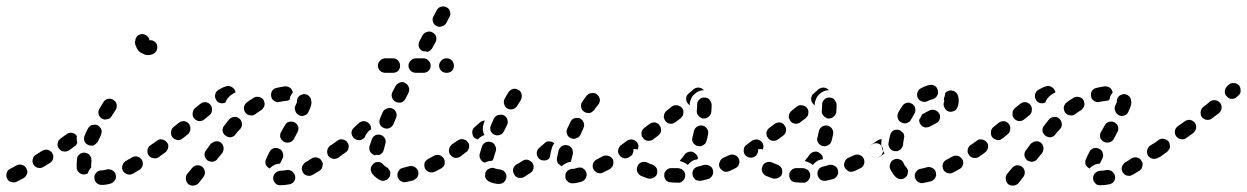

<svg xmlns="http://www.w3.org/2000/svg" viewBox="-42 -544 3871 596"><path d="M315 15Q320 7 317 -2Q315 -11 307 -15Q299 -20 290 -18Q280 -15 273 -15Q263 -15 257 -8Q250 -1 251 8Q251 18 258 24Q264 30 274 30Q287 30 301 26Q310 23 315 15ZM37 4Q40 0 42 -4Q43 -8 43 -13Q42 -17 40 -21Q36 -29 27 -32Q18 -35 10 -31L-10 -20Q-19 -16 -21 -7Q-24 2 -20 10Q-16 19 -7 21Q2 24 10 20L31 9Q35 7 37 4ZM397 -23Q400 -26 401 -31Q402 -35 401 -40Q401 -44 398 -48Q393 -56 384 -58Q375 -60 367 -55Q357 -49 348 -44Q340 -39 338 -30Q335 -21 340 -13Q342 -9 346 -7Q349 -4 354 -3Q358 -2 362 -2Q367 -3 371 -5Q380 -10 391 -17Q395 -19 397 -23ZM213 -3Q209 -4 205 -7Q202 -10 199 -13Q197 -17 196 -22Q196 -27 196 -33Q196 -41 197 -51Q198 -60 206 -66Q213 -71 222 -70Q227 -69 231 -67Q235 -65 237 -61Q240 -58 241 -53Q242 -49 242 -44Q241 -38 241 -33Q241 -30 241 -28Q241 -27 241 -26Q241 -25 241 -24Q241 -24 240 -23Q234 -16 231 -8Q230 -7 230 -5Q228 -4 226 -4Q224 -3 222 -3Q218 -2 213 -3ZM123 -52Q125 -61 120 -69Q118 -73 114 -75Q110 -78 106 -79Q102 -80 97 -79Q93 -78 89 -76Q80 -70 70 -64Q66 -62 63 -58Q61 -55 60 -50Q58 -46 59 -42Q60 -37 62 -33Q67 -25 76 -23Q85 -21 93 -26Q103 -32 113 -38Q121 -43 123 -52ZM460 -65Q462 -69 463 -73Q464 -77 463 -82Q462 -86 459 -90Q454 -98 445 -99Q436 -101 428 -95L425 -93Q421 -91 419 -87Q416 -83 416 -79Q415 -74 416 -70Q417 -66 419 -62Q425 -54 434 -53Q443 -51 451 -56L454 -59Q458 -61 460 -65ZM197 -121Q197 -122 196 -122Q196 -122 196 -123Q190 -130 181 -132Q172 -133 164 -127Q155 -121 146 -114Q143 -111 140 -108Q138 -104 137 -99Q136 -95 137 -91Q138 -86 141 -83Q144 -79 147 -77Q151 -74 156 -74Q160 -73 164 -74Q169 -75 172 -77Q182 -84 191 -91Q194 -93 195 -95Q197 -98 198 -100Q196 -108 196 -117Q196 -119 197 -121ZM220 -106Q223 -98 232 -94Q236 -92 240 -92Q245 -91 249 -93Q253 -95 256 -98Q260 -101 262 -105Q266 -114 271 -124Q275 -133 273 -141Q270 -150 261 -155Q257 -157 253 -157Q249 -157 244 -156Q240 -155 237 -152Q233 -149 231 -145Q225 -134 221 -124Q217 -115 220 -106ZM264 -190Q266 -181 274 -176Q278 -174 282 -173Q287 -173 291 -174Q296 -175 299 -177Q303 -180 305 -184Q311 -193 317 -203Q320 -206 320 -211Q321 -215 320 -220Q319 -224 317 -228Q314 -231 310 -234Q303 -239 293 -237Q284 -235 279 -227Q273 -217 267 -207Q262 -200 264 -190ZM436 -416Q443 -412 445 -405Q448 -396 444 -387Q440 -379 432 -376Q425 -373 418 -373Q410 -373 402 -377Q395 -380 389 -385Q384 -391 381 -398Q377 -406 377 -414Q377 -416 378 -417Q378 -426 385 -433Q392 -439 402 -438Q409 -437 415 -432Q421 -427 422 -419Q430 -420 436 -416Z M594 -11Q593 -20 586 -26Q582 -29 578 -30Q574 -31 569 -31Q565 -30 561 -28Q557 -26 554 -22L539 -4Q534 3 535 12Q536 22 543 28Q550 33 559 32Q569 31 575 24L589 6Q595 -2 594 -11ZM871 19Q876 11 874 2Q873 -3 870 -6Q868 -10 864 -13Q860 -15 856 -16Q852 -17 847 -16Q837 -14 828 -14Q824 -13 820 -12Q816 -10 813 -7Q809 -4 808 0Q806 5 806 9Q806 18 813 25Q819 32 829 31Q842 31 857 28Q866 26 871 19ZM956 -20Q958 -23 959 -28Q960 -32 960 -37Q959 -41 956 -45Q952 -53 942 -55Q933 -57 925 -52Q915 -45 906 -40Q902 -38 900 -34Q897 -31 896 -27Q894 -22 895 -18Q896 -13 898 -9Q900 -6 903 -3Q907 0 911 1Q916 2 920 2Q924 1 928 -1Q939 -7 950 -14Q953 -16 956 -20ZM795 -73Q799 -81 808 -84Q817 -86 825 -82Q834 -78 836 -69Q839 -60 835 -52Q830 -43 827 -36Q819 -36 812 -33Q803 -29 797 -23Q796 -22 795 -21Q787 -25 783 -33Q780 -42 784 -50Q788 -60 795 -73ZM652 -86Q651 -95 644 -101Q640 -104 636 -105Q631 -106 627 -105Q622 -105 619 -102Q615 -100 612 -97L598 -78Q592 -71 593 -61Q595 -52 602 -46Q605 -44 610 -43Q614 -41 619 -42Q623 -43 627 -45Q631 -47 633 -51L648 -69Q653 -77 652 -86ZM1020 -65Q1022 -69 1023 -73Q1024 -78 1023 -82Q1022 -86 1019 -90Q1014 -98 1005 -99Q995 -101 988 -95L983 -92Q979 -89 977 -85Q974 -81 974 -77Q973 -73 974 -68Q975 -64 977 -60Q983 -53 992 -51Q1001 -50 1009 -55L1014 -59Q1018 -61 1020 -65ZM477 -78Q479 -81 480 -86Q481 -90 480 -95Q479 -99 476 -102Q470 -110 461 -111Q452 -113 445 -107Q436 -101 428 -95Q421 -90 419 -81Q417 -72 423 -64Q428 -57 437 -55Q446 -53 454 -59Q462 -64 471 -71Q475 -74 477 -78ZM828 -127Q827 -122 828 -118Q829 -114 832 -110Q835 -107 839 -104Q847 -100 856 -102Q865 -104 870 -112L881 -133Q884 -137 884 -141Q885 -146 884 -150Q883 -154 880 -158Q877 -161 873 -164Q865 -168 856 -166Q847 -164 843 -156L831 -135Q828 -131 828 -127ZM547 -135Q549 -139 549 -144Q550 -148 548 -152Q547 -157 544 -160Q538 -167 529 -168Q519 -168 512 -162L496 -149Q489 -143 489 -133Q488 -124 494 -117Q497 -114 501 -112Q505 -110 510 -109Q514 -109 518 -110Q522 -112 526 -115L542 -128Q545 -131 547 -135ZM709 -160Q708 -170 701 -176Q694 -182 685 -181Q675 -180 669 -173Q662 -164 654 -154Q648 -147 649 -137Q651 -128 658 -123Q661 -120 666 -119Q670 -117 675 -118Q679 -119 683 -121Q687 -123 689 -127Q696 -136 704 -144Q710 -151 709 -160ZM616 -203Q617 -212 611 -219Q605 -226 595 -227Q586 -227 579 -221L563 -208Q556 -201 556 -192Q555 -183 561 -176Q567 -169 577 -168Q586 -168 593 -174L609 -187Q616 -193 616 -203ZM880 -228Q879 -227 879 -225Q878 -222 875 -216Q871 -207 875 -199Q878 -190 887 -186Q891 -184 895 -184Q900 -184 904 -186Q908 -187 911 -190Q914 -193 916 -198Q920 -206 922 -212Q925 -221 925 -227Q925 -229 924 -230Q924 -240 917 -246Q910 -252 901 -252Q896 -251 892 -249Q888 -248 885 -244Q882 -241 881 -237Q879 -232 880 -228Q880 -228 880 -228Q880 -228 880 -228ZM775 -209Q778 -212 779 -217Q780 -221 779 -225Q778 -230 776 -234Q771 -241 762 -243Q752 -245 745 -240Q734 -234 724 -226Q720 -223 718 -219Q716 -215 715 -211Q715 -206 716 -202Q717 -198 720 -194Q725 -187 735 -186Q744 -184 751 -190Q760 -197 769 -202Q773 -205 775 -209ZM626 -251Q628 -260 636 -265Q649 -273 660 -276Q669 -279 677 -274Q685 -270 688 -261Q689 -260 689 -259Q689 -258 689 -257Q683 -255 678 -251Q670 -246 665 -239Q660 -233 658 -226Q651 -222 642 -224Q633 -226 629 -234Q624 -242 626 -251ZM851 -275Q847 -276 842 -276Q829 -274 816 -271Q807 -269 802 -261Q798 -253 800 -244Q801 -240 803 -236Q806 -233 810 -230Q814 -228 818 -227Q823 -227 827 -228Q837 -230 847 -231Q850 -232 853 -232Q855 -233 857 -235Q858 -239 859 -244Q862 -251 867 -257Q866 -261 864 -265Q862 -269 859 -271Q855 -274 851 -275Z M1248 11Q1252 9 1254 5Q1256 1 1257 -4Q1257 -8 1256 -12Q1253 -21 1245 -26Q1237 -30 1228 -28Q1218 -25 1209 -23Q1205 -22 1201 -20Q1198 -17 1195 -13Q1193 -10 1192 -5Q1191 -1 1192 4Q1194 13 1202 18Q1210 23 1219 21Q1229 19 1241 16Q1245 14 1248 11ZM1154 16Q1145 19 1137 15Q1123 7 1114 -4Q1111 -8 1110 -12Q1108 -17 1109 -21Q1109 -25 1112 -29Q1114 -33 1117 -36Q1124 -42 1134 -41Q1143 -40 1149 -32Q1152 -28 1158 -25Q1162 -23 1164 -20Q1167 -16 1169 -12Q1169 -11 1169 -10Q1169 -9 1170 -8Q1169 -4 1169 0Q1169 1 1168 3Q1168 4 1167 5Q1163 13 1154 16ZM1338 -34Q1340 -43 1336 -51Q1334 -55 1330 -58Q1327 -61 1323 -62Q1318 -64 1314 -63Q1310 -63 1306 -61Q1297 -56 1288 -51Q1284 -49 1281 -46Q1278 -43 1276 -39Q1275 -34 1275 -30Q1276 -25 1277 -21Q1282 -13 1290 -10Q1299 -7 1308 -11Q1317 -16 1327 -21Q1335 -25 1338 -34ZM1394 -65Q1396 -69 1397 -73Q1398 -77 1397 -82Q1396 -86 1393 -90Q1388 -98 1379 -99Q1370 -101 1362 -95H1361Q1358 -92 1355 -89Q1353 -85 1352 -80Q1351 -76 1352 -72Q1353 -67 1356 -64Q1361 -56 1370 -54Q1380 -53 1387 -58L1388 -59Q1392 -61 1394 -65ZM1040 -86Q1042 -95 1036 -102Q1034 -106 1030 -108Q1026 -111 1022 -111Q1017 -112 1013 -111Q1008 -110 1005 -107Q997 -101 988 -95Q980 -90 979 -81Q977 -72 983 -64Q988 -56 997 -55Q1006 -53 1014 -59Q1023 -65 1031 -71Q1039 -76 1040 -86ZM1112 -111Q1115 -120 1123 -124Q1131 -128 1140 -125Q1149 -122 1153 -114Q1157 -106 1154 -97Q1151 -87 1149 -78Q1148 -74 1145 -70Q1142 -67 1138 -64Q1138 -64 1137 -64Q1136 -63 1136 -63Q1128 -64 1121 -62Q1112 -65 1107 -73Q1103 -81 1105 -90Q1108 -100 1112 -111ZM1099 -133Q1103 -139 1110 -142Q1110 -147 1109 -152Q1107 -157 1104 -160Q1098 -167 1088 -168Q1079 -168 1072 -162Q1065 -155 1057 -148Q1050 -142 1049 -133Q1049 -124 1055 -117Q1061 -110 1070 -109Q1079 -108 1086 -114Q1088 -116 1090 -117Q1090 -118 1090 -118Q1093 -126 1099 -133ZM1137 -159Q1140 -151 1149 -147Q1157 -143 1166 -146Q1175 -150 1179 -158L1187 -177Q1191 -186 1188 -194Q1185 -203 1176 -207Q1168 -211 1159 -207Q1150 -204 1146 -196L1138 -177Q1134 -168 1137 -159ZM1175 -241Q1178 -232 1186 -228Q1195 -224 1204 -226Q1212 -229 1217 -238L1226 -256Q1230 -265 1227 -273Q1224 -282 1216 -286Q1212 -289 1208 -289Q1203 -289 1199 -288Q1195 -286 1191 -283Q1188 -281 1186 -277L1176 -258Q1172 -250 1175 -241ZM1194 -324Q1200 -331 1200 -340Q1200 -349 1194 -356Q1187 -363 1178 -363H1154Q1145 -363 1138 -356Q1131 -349 1131 -340Q1131 -331 1138 -324Q1145 -318 1154 -318H1178Q1187 -318 1194 -324ZM1288 -324Q1295 -331 1295 -340Q1295 -349 1288 -356Q1282 -363 1272 -363H1249Q1240 -363 1233 -356Q1226 -349 1226 -340Q1226 -331 1233 -324Q1240 -318 1249 -318H1272Q1282 -318 1288 -324ZM1361 -324Q1367 -331 1367 -340Q1367 -349 1361 -356Q1354 -363 1345 -363H1344Q1334 -363 1328 -356Q1321 -349 1321 -340Q1321 -331 1328 -324Q1334 -318 1344 -318H1345Q1354 -318 1361 -324ZM1258 -399Q1256 -408 1260 -416L1270 -435Q1275 -443 1284 -445Q1293 -448 1301 -443Q1309 -439 1312 -430Q1314 -421 1310 -413L1300 -395Q1297 -390 1293 -387Q1289 -384 1285 -383Q1279 -385 1272 -385H1271Q1270 -385 1270 -385Q1270 -386 1269 -386Q1261 -390 1258 -399ZM1302 -477Q1304 -468 1312 -464Q1320 -459 1329 -462Q1338 -464 1343 -472L1353 -491Q1358 -499 1355 -508Q1353 -517 1345 -521Q1336 -526 1327 -523Q1319 -521 1314 -513L1304 -494Q1299 -486 1302 -477Z M1514 26Q1518 25 1522 22Q1525 19 1527 15Q1529 11 1530 6Q1531 -3 1525 -10Q1519 -17 1509 -18Q1501 -19 1495 -21Q1486 -25 1478 -21Q1469 -18 1465 -9Q1464 -5 1464 -1Q1463 4 1465 8Q1467 12 1470 15Q1473 18 1477 20Q1490 26 1505 27Q1510 27 1514 26ZM1763 20Q1772 17 1776 9Q1781 0 1778 -8Q1777 -13 1774 -16Q1771 -19 1767 -22Q1763 -24 1758 -24Q1754 -24 1750 -23Q1744 -21 1740 -20Q1738 -20 1737 -20Q1736 -20 1736 -20Q1736 -20 1736 -20Q1731 -20 1727 -18Q1723 -17 1720 -14Q1716 -10 1714 -6Q1713 -2 1713 2Q1712 12 1719 18Q1725 25 1735 25Q1735 25 1736 25Q1746 25 1763 20ZM1614 -21Q1616 -30 1611 -38Q1608 -42 1604 -44Q1601 -47 1596 -48Q1592 -49 1588 -48Q1583 -47 1579 -44Q1570 -38 1562 -34Q1554 -29 1551 -20Q1549 -11 1554 -3Q1556 1 1559 4Q1563 6 1567 8Q1571 9 1576 8Q1580 8 1584 6Q1594 0 1604 -7Q1612 -12 1614 -21ZM1857 -25Q1860 -28 1861 -32Q1863 -37 1862 -41Q1862 -46 1860 -50Q1855 -58 1846 -60Q1837 -63 1829 -59Q1820 -54 1810 -49Q1802 -45 1799 -36Q1796 -27 1800 -19Q1802 -15 1806 -12Q1809 -9 1813 -7Q1818 -6 1822 -6Q1827 -7 1831 -9Q1841 -14 1851 -19Q1855 -21 1857 -25ZM1687 -45Q1686 -49 1687 -54Q1689 -65 1692 -77Q1695 -86 1703 -91Q1711 -95 1720 -93Q1725 -92 1728 -89Q1732 -86 1734 -82Q1736 -78 1736 -74Q1737 -69 1736 -65Q1733 -54 1731 -46Q1731 -45 1731 -44Q1730 -43 1730 -42Q1725 -41 1719 -39Q1711 -36 1704 -30Q1703 -29 1702 -28Q1699 -29 1696 -32Q1693 -34 1690 -37Q1688 -41 1687 -45ZM1454 -89Q1457 -98 1465 -102Q1474 -106 1482 -103Q1487 -102 1490 -99Q1493 -96 1495 -92Q1497 -88 1498 -83Q1498 -79 1497 -75Q1493 -64 1491 -55Q1490 -52 1489 -50Q1488 -48 1486 -45Q1477 -45 1469 -42Q1466 -41 1463 -39Q1454 -42 1450 -49Q1445 -57 1447 -66Q1450 -77 1454 -89ZM1679 -99Q1679 -99 1679 -99Q1672 -105 1663 -105Q1654 -106 1648 -99Q1640 -92 1632 -85Q1625 -79 1624 -70Q1624 -60 1630 -53Q1636 -46 1645 -46Q1654 -45 1662 -51Q1663 -52 1664 -54Q1664 -56 1665 -58Q1667 -70 1671 -84Q1673 -92 1679 -99ZM1921 -65Q1923 -69 1924 -73Q1925 -77 1924 -82Q1923 -86 1920 -90Q1915 -97 1906 -99Q1897 -101 1889 -95L1886 -94Q1879 -88 1877 -79Q1875 -70 1881 -62Q1886 -55 1895 -53Q1904 -51 1912 -57L1915 -59Q1919 -61 1921 -65ZM1411 -78Q1413 -82 1414 -86Q1415 -91 1414 -95Q1413 -99 1410 -103Q1405 -110 1395 -112Q1386 -113 1379 -108Q1370 -102 1361 -96Q1358 -93 1355 -89Q1353 -85 1352 -81Q1351 -77 1352 -72Q1353 -68 1355 -64Q1358 -61 1362 -58Q1366 -56 1370 -55Q1374 -54 1379 -55Q1383 -56 1387 -58Q1396 -65 1405 -72Q1409 -74 1411 -78ZM1425 -126Q1424 -130 1424 -135Q1424 -139 1426 -143Q1428 -147 1432 -150Q1440 -157 1448 -164Q1451 -167 1455 -168Q1459 -170 1463 -170Q1462 -168 1461 -165Q1458 -157 1457 -149Q1456 -140 1459 -131Q1461 -128 1462 -125Q1459 -124 1455 -122Q1447 -118 1441 -111Q1438 -112 1435 -114Q1432 -115 1429 -118Q1426 -122 1425 -126ZM1718 -128Q1721 -119 1730 -115Q1734 -114 1738 -113Q1743 -113 1747 -115Q1751 -116 1755 -119Q1758 -122 1760 -126Q1764 -136 1769 -146Q1773 -154 1770 -163Q1767 -172 1759 -176Q1755 -178 1751 -178Q1746 -178 1742 -177Q1738 -176 1734 -173Q1731 -170 1729 -166Q1724 -155 1719 -145Q1715 -137 1718 -128ZM1481 -138Q1484 -130 1492 -126Q1501 -122 1509 -125Q1518 -128 1522 -136Q1527 -146 1532 -156Q1536 -164 1533 -173Q1530 -182 1522 -186Q1518 -188 1513 -188Q1509 -188 1504 -187Q1500 -186 1497 -183Q1493 -180 1491 -176Q1486 -165 1482 -155Q1478 -147 1481 -138ZM1762 -212Q1763 -203 1770 -198Q1774 -195 1778 -194Q1783 -193 1787 -193Q1792 -194 1795 -196Q1799 -199 1802 -202Q1807 -210 1815 -219Q1821 -227 1820 -236Q1818 -245 1811 -251Q1804 -257 1794 -255Q1785 -254 1779 -247Q1772 -237 1766 -229Q1760 -222 1762 -212ZM1523 -221Q1525 -212 1533 -207Q1541 -203 1550 -205Q1559 -208 1564 -216Q1569 -225 1575 -234Q1579 -242 1577 -252Q1575 -261 1567 -265Q1559 -270 1550 -268Q1541 -265 1536 -257Q1530 -248 1525 -238Q1520 -230 1523 -221Z M2083 10Q2081 14 2078 17Q2075 20 2071 22Q2067 24 2062 23Q2051 23 2041 22Q2031 22 2025 15Q2019 8 2020 -2Q2020 -6 2022 -10Q2024 -14 2028 -17Q2031 -20 2035 -21Q2040 -23 2044 -22Q2054 -22 2063 -22Q2071 -21 2078 -16Q2084 -10 2085 -2Q2085 -1 2085 0Q2085 0 2085 1Q2085 1 2085 1Q2085 6 2083 10ZM2163 8Q2167 5 2169 1Q2171 -3 2172 -7Q2172 -11 2171 -16Q2169 -25 2161 -29Q2152 -34 2143 -32Q2134 -29 2125 -27Q2116 -25 2111 -18Q2106 -10 2108 -1Q2109 4 2111 7Q2114 11 2117 14Q2121 16 2126 17Q2130 18 2134 17Q2145 15 2155 12Q2160 11 2163 8ZM1986 8Q1978 12 1969 10Q1958 6 1948 2Q1940 -2 1936 -11Q1933 -19 1937 -28Q1940 -37 1949 -40Q1958 -43 1966 -40Q1974 -36 1983 -33Q1987 -32 1990 -29Q1994 -26 1996 -22Q1998 -19 1998 -16Q1999 -12 1998 -8Q1998 -8 1998 -8Q1998 -7 1998 -7Q1998 -6 1998 -5Q1995 4 1986 8ZM2248 -27Q2251 -31 2252 -35Q2254 -39 2253 -44Q2253 -48 2251 -52Q2247 -60 2238 -63Q2229 -66 2221 -62Q2212 -58 2203 -54Q2195 -50 2192 -41Q2188 -32 2192 -24Q2194 -20 2198 -17Q2201 -14 2205 -12Q2209 -10 2214 -11Q2218 -11 2222 -13Q2232 -17 2241 -22Q2245 -24 2248 -27ZM2068 -44Q2069 -46 2070 -47Q2071 -49 2073 -51Q2078 -56 2083 -64Q2088 -71 2098 -73Q2107 -75 2114 -69Q2119 -66 2122 -61Q2125 -56 2124 -50Q2122 -50 2121 -49Q2112 -48 2105 -43Q2098 -38 2093 -32Q2088 -37 2080 -40Q2074 -43 2068 -44ZM2308 -65Q2310 -69 2311 -73Q2312 -78 2311 -82Q2310 -86 2307 -90Q2302 -98 2293 -99Q2284 -101 2276 -95Q2272 -93 2270 -89Q2267 -85 2267 -81Q2266 -76 2267 -72Q2268 -67 2270 -64Q2273 -60 2277 -58Q2281 -55 2285 -55Q2289 -54 2294 -55Q2298 -56 2302 -59Q2306 -61 2308 -65ZM1940 -91Q1939 -97 1936 -102Q1930 -109 1921 -111Q1912 -112 1904 -107Q1895 -100 1888 -95Q1884 -93 1882 -89Q1880 -85 1879 -81Q1878 -77 1879 -72Q1880 -68 1883 -64Q1884 -62 1885 -61Q1887 -59 1889 -58Q1891 -63 1895 -66Q1900 -73 1908 -77Q1916 -81 1926 -81Q1932 -82 1938 -80Q1940 -86 1940 -91ZM2112 -137Q2114 -146 2122 -151Q2130 -156 2139 -154Q2148 -152 2153 -144Q2158 -136 2156 -127Q2154 -116 2151 -106Q2150 -102 2147 -98Q2144 -95 2140 -93Q2136 -91 2132 -90Q2127 -90 2123 -91Q2123 -91 2122 -91Q2122 -91 2122 -91Q2120 -92 2118 -93Q2111 -97 2108 -104Q2105 -111 2108 -119Q2110 -127 2112 -137ZM2010 -138Q2011 -148 2005 -155Q2003 -159 1999 -161Q1995 -163 1991 -164Q1986 -164 1982 -163Q1978 -162 1974 -159L1958 -147Q1954 -144 1952 -140Q1950 -137 1949 -132Q1949 -128 1950 -123Q1951 -119 1954 -116Q1959 -108 1969 -107Q1978 -106 1985 -111L2001 -123Q2009 -129 2010 -138ZM2077 -184Q2079 -188 2079 -192Q2080 -197 2079 -201Q2078 -205 2075 -209Q2069 -216 2060 -217Q2051 -219 2043 -213L2027 -200Q2024 -198 2022 -194Q2019 -190 2019 -185Q2018 -181 2019 -177Q2021 -172 2023 -169Q2029 -161 2038 -160Q2048 -159 2055 -165L2071 -177Q2074 -180 2077 -184ZM2127 -184Q2133 -177 2142 -176Q2151 -176 2158 -182Q2165 -188 2166 -197Q2167 -208 2167 -219Q2167 -223 2165 -227Q2163 -231 2160 -235Q2157 -238 2153 -240Q2149 -241 2145 -241Q2135 -242 2129 -235Q2122 -229 2122 -219Q2122 -210 2121 -200Q2120 -191 2127 -184ZM2103 -236Q2106 -245 2113 -251Q2120 -258 2128 -261Q2135 -264 2143 -264Q2143 -264 2143 -264Q2143 -264 2143 -264Q2137 -271 2128 -272Q2119 -273 2111 -267L2096 -254Q2089 -249 2088 -239Q2087 -230 2093 -223Q2094 -221 2096 -220Q2097 -218 2099 -217Q2099 -218 2099 -220Q2099 -228 2103 -236Z M2471 10Q2469 14 2466 17Q2463 20 2459 22Q2455 24 2450 23Q2439 23 2429 22Q2419 22 2413 15Q2407 8 2408 -2Q2408 -6 2410 -10Q2412 -14 2416 -17Q2419 -20 2423 -21Q2428 -23 2432 -22Q2442 -22 2451 -22Q2459 -21 2466 -16Q2472 -10 2473 -2Q2473 -1 2473 0Q2473 0 2473 1Q2473 1 2473 1Q2473 6 2471 10ZM2551 8Q2555 5 2557 1Q2559 -3 2560 -7Q2560 -11 2559 -16Q2557 -25 2549 -29Q2540 -34 2531 -32Q2522 -29 2513 -27Q2504 -25 2499 -18Q2494 -10 2496 -1Q2497 4 2499 7Q2502 11 2505 14Q2509 16 2514 17Q2518 18 2522 17Q2533 15 2543 12Q2548 11 2551 8ZM2374 8Q2366 12 2357 10Q2346 6 2336 2Q2328 -2 2324 -11Q2321 -19 2325 -28Q2328 -37 2337 -40Q2346 -43 2354 -40Q2362 -36 2371 -33Q2375 -32 2378 -29Q2382 -26 2384 -22Q2386 -19 2386 -16Q2387 -12 2386 -8Q2386 -8 2386 -8Q2386 -7 2386 -7Q2386 -6 2386 -5Q2383 4 2374 8ZM2636 -27Q2639 -31 2640 -35Q2642 -39 2641 -44Q2641 -48 2639 -52Q2635 -60 2626 -63Q2617 -66 2609 -62Q2600 -58 2591 -54Q2583 -50 2580 -41Q2576 -32 2580 -24Q2582 -20 2586 -17Q2589 -14 2593 -12Q2597 -10 2602 -11Q2606 -11 2610 -13Q2620 -17 2629 -22Q2633 -24 2636 -27ZM2456 -44Q2457 -46 2458 -47Q2459 -49 2461 -51Q2466 -56 2471 -64Q2476 -71 2486 -73Q2495 -75 2502 -69Q2507 -66 2510 -61Q2513 -56 2512 -50Q2510 -50 2509 -49Q2500 -48 2493 -43Q2486 -38 2481 -32Q2476 -37 2468 -40Q2462 -43 2456 -44ZM2696 -65Q2698 -69 2699 -73Q2700 -78 2699 -82Q2698 -86 2695 -90Q2690 -98 2681 -99Q2672 -101 2664 -95Q2660 -93 2658 -89Q2655 -85 2655 -81Q2654 -76 2655 -72Q2656 -67 2658 -64Q2661 -60 2665 -58Q2669 -55 2673 -55Q2677 -54 2682 -55Q2686 -56 2690 -59Q2694 -61 2696 -65ZM2328 -91Q2327 -97 2324 -102Q2318 -109 2309 -111Q2300 -112 2292 -107Q2283 -100 2276 -95Q2272 -93 2270 -89Q2268 -85 2267 -81Q2266 -77 2267 -72Q2268 -68 2271 -64Q2272 -62 2273 -61Q2275 -59 2277 -58Q2279 -63 2283 -66Q2288 -73 2296 -77Q2304 -81 2314 -81Q2320 -82 2326 -80Q2328 -86 2328 -91ZM2500 -137Q2502 -146 2510 -151Q2518 -156 2527 -154Q2536 -152 2541 -144Q2546 -136 2544 -127Q2542 -116 2539 -106Q2538 -102 2535 -98Q2532 -95 2528 -93Q2524 -91 2520 -90Q2515 -90 2511 -91Q2511 -91 2510 -91Q2510 -91 2510 -91Q2508 -92 2506 -93Q2499 -97 2496 -104Q2493 -111 2496 -119Q2498 -127 2500 -137ZM2398 -138Q2399 -148 2393 -155Q2391 -159 2387 -161Q2383 -163 2379 -164Q2374 -164 2370 -163Q2366 -162 2362 -159L2346 -147Q2342 -144 2340 -140Q2338 -137 2337 -132Q2337 -128 2338 -123Q2339 -119 2342 -116Q2347 -108 2357 -107Q2366 -106 2373 -111L2389 -123Q2397 -129 2398 -138ZM2465 -184Q2467 -188 2467 -192Q2468 -197 2467 -201Q2466 -205 2463 -209Q2457 -216 2448 -217Q2439 -219 2431 -213L2415 -200Q2412 -198 2410 -194Q2407 -190 2407 -185Q2406 -181 2407 -177Q2409 -172 2411 -169Q2417 -161 2426 -160Q2436 -159 2443 -165L2459 -177Q2462 -180 2465 -184ZM2515 -184Q2521 -177 2530 -176Q2539 -176 2546 -182Q2553 -188 2554 -197Q2555 -208 2555 -219Q2555 -223 2553 -227Q2551 -231 2548 -235Q2545 -238 2541 -240Q2537 -241 2533 -241Q2523 -242 2517 -235Q2510 -229 2510 -219Q2510 -210 2509 -200Q2508 -191 2515 -184ZM2491 -236Q2494 -245 2501 -251Q2508 -258 2516 -261Q2523 -264 2531 -264Q2531 -264 2531 -264Q2531 -264 2531 -264Q2525 -271 2516 -272Q2507 -273 2499 -267L2484 -254Q2477 -249 2476 -239Q2475 -230 2481 -223Q2482 -221 2484 -220Q2485 -218 2487 -217Q2487 -218 2487 -220Q2487 -228 2491 -236Z M2855 15Q2859 12 2861 8Q2863 4 2864 0Q2864 -4 2863 -9Q2861 -18 2853 -22Q2845 -27 2836 -25Q2826 -22 2816 -20Q2807 -19 2802 -11Q2796 -4 2798 5Q2799 10 2801 14Q2803 17 2807 20Q2811 23 2815 24Q2819 25 2824 24Q2835 22 2847 19Q2852 18 2855 15ZM2755 12Q2745 12 2739 6Q2728 -5 2721 -20Q2718 -29 2722 -37Q2725 -46 2734 -49Q2742 -53 2751 -49Q2760 -46 2763 -37Q2766 -30 2770 -26Q2773 -23 2775 -19Q2777 -15 2777 -11Q2776 -9 2776 -8Q2775 -5 2775 -2Q2774 0 2773 2Q2772 4 2770 5Q2764 12 2755 12ZM2947 -32Q2950 -41 2945 -50Q2943 -53 2939 -56Q2936 -59 2932 -60Q2927 -61 2923 -61Q2918 -60 2914 -58Q2905 -53 2896 -48Q2892 -46 2889 -43Q2886 -40 2885 -35Q2883 -31 2884 -27Q2884 -22 2886 -18Q2890 -10 2899 -7Q2908 -4 2916 -8Q2926 -13 2936 -19Q2944 -23 2947 -32ZM3008 -73Q3010 -82 3004 -90Q3002 -94 2998 -96Q2994 -98 2990 -99Q2985 -100 2981 -99Q2977 -98 2973 -95L2971 -94Q2964 -89 2962 -80Q2960 -70 2966 -63Q2968 -59 2972 -57Q2976 -54 2980 -54Q2985 -53 2989 -54Q2993 -55 2997 -57L2999 -59Q3007 -64 3008 -73ZM2673 -55Q2664 -57 2658 -64Q2656 -68 2655 -72Q2654 -77 2655 -81Q2656 -86 2658 -89Q2661 -93 2664 -96L2682 -108Q2685 -110 2688 -111Q2692 -112 2695 -112Q2694 -108 2694 -104Q2693 -95 2695 -87Q2697 -78 2702 -70Q2703 -69 2704 -68L2690 -58Q2682 -53 2673 -55ZM2720 -84Q2726 -76 2735 -75Q2744 -73 2752 -79Q2759 -85 2761 -94Q2762 -104 2764 -114Q2765 -118 2765 -122Q2764 -127 2762 -131Q2759 -134 2755 -137Q2752 -140 2747 -141Q2738 -143 2730 -138Q2723 -133 2721 -124Q2718 -112 2716 -100Q2715 -91 2720 -84ZM2824 -191 2843 -201Q2852 -205 2861 -202Q2869 -199 2874 -191Q2878 -182 2875 -174Q2872 -165 2863 -161L2844 -151Q2835 -147 2827 -149Q2818 -152 2814 -161Q2812 -163 2812 -166Q2811 -169 2811 -172Q2813 -175 2815 -178Q2818 -183 2820 -189Q2821 -189 2822 -190Q2823 -190 2824 -191ZM2744 -186Q2743 -181 2745 -177Q2746 -173 2749 -169Q2752 -166 2756 -164Q2760 -162 2764 -161Q2769 -161 2773 -162Q2777 -164 2781 -166Q2784 -169 2786 -173Q2791 -182 2796 -190Q2801 -198 2799 -207Q2798 -216 2790 -221Q2782 -227 2773 -225Q2764 -223 2759 -215Q2752 -205 2746 -194Q2744 -190 2744 -186ZM2930 -251Q2926 -259 2917 -262Q2908 -265 2900 -261Q2898 -260 2896 -259Q2894 -257 2892 -255Q2892 -254 2892 -253Q2891 -245 2888 -238Q2888 -236 2888 -234Q2889 -233 2889 -231Q2889 -230 2889 -229Q2885 -220 2889 -212Q2892 -203 2900 -199Q2904 -197 2909 -197Q2913 -197 2918 -199Q2922 -200 2925 -203Q2928 -206 2930 -211Q2934 -220 2934 -232Q2934 -242 2930 -251ZM2806 -257Q2803 -248 2807 -240Q2811 -232 2820 -229Q2829 -226 2837 -230Q2845 -234 2853 -236Q2857 -237 2861 -240Q2865 -243 2867 -247Q2869 -251 2870 -255Q2870 -259 2869 -264Q2867 -273 2859 -278Q2851 -282 2842 -280Q2829 -277 2817 -270Q2808 -266 2806 -257Z M3139 -11Q3138 -20 3131 -26Q3127 -29 3123 -30Q3119 -31 3114 -31Q3110 -30 3106 -28Q3102 -26 3099 -22L3084 -4Q3079 3 3080 12Q3081 22 3088 28Q3095 33 3104 32Q3114 31 3120 24L3134 6Q3140 -2 3139 -11ZM3416 19Q3421 11 3419 2Q3418 -3 3415 -6Q3413 -10 3409 -13Q3405 -15 3401 -16Q3397 -17 3392 -16Q3382 -14 3373 -14Q3369 -13 3365 -12Q3361 -10 3358 -7Q3354 -4 3353 0Q3351 5 3351 9Q3351 18 3358 25Q3364 32 3374 31Q3387 31 3402 28Q3411 26 3416 19ZM3501 -20Q3503 -23 3504 -28Q3505 -32 3505 -37Q3504 -41 3501 -45Q3497 -53 3487 -55Q3478 -57 3470 -52Q3460 -45 3451 -40Q3447 -38 3445 -34Q3442 -31 3441 -27Q3439 -22 3440 -18Q3441 -13 3443 -9Q3445 -6 3448 -3Q3452 0 3456 1Q3461 2 3465 2Q3469 1 3473 -1Q3484 -7 3495 -14Q3498 -16 3501 -20ZM3340 -73Q3344 -81 3353 -84Q3362 -86 3370 -82Q3379 -78 3381 -69Q3384 -60 3380 -52Q3375 -43 3372 -36Q3364 -36 3357 -33Q3348 -29 3342 -23Q3341 -22 3340 -21Q3332 -25 3328 -33Q3325 -42 3329 -50Q3333 -60 3340 -73ZM3197 -86Q3196 -95 3189 -101Q3185 -104 3181 -105Q3176 -106 3172 -105Q3167 -105 3164 -102Q3160 -100 3157 -97L3143 -78Q3137 -71 3138 -61Q3140 -52 3147 -46Q3150 -44 3155 -43Q3159 -41 3164 -42Q3168 -43 3172 -45Q3176 -47 3178 -51L3193 -69Q3198 -77 3197 -86ZM3565 -65Q3567 -69 3568 -73Q3569 -78 3568 -82Q3567 -86 3564 -90Q3559 -98 3550 -99Q3540 -101 3533 -95L3528 -92Q3524 -89 3522 -85Q3519 -81 3519 -77Q3518 -73 3519 -68Q3520 -64 3522 -60Q3528 -53 3537 -51Q3546 -50 3554 -55L3559 -59Q3563 -61 3565 -65ZM3022 -78Q3024 -81 3025 -86Q3026 -90 3025 -95Q3024 -99 3021 -102Q3015 -110 3006 -111Q2997 -113 2990 -107Q2981 -101 2973 -95Q2966 -90 2964 -81Q2962 -72 2968 -64Q2973 -57 2982 -55Q2991 -53 2999 -59Q3007 -64 3016 -71Q3020 -74 3022 -78ZM3373 -127Q3372 -122 3373 -118Q3374 -114 3377 -110Q3380 -107 3384 -104Q3392 -100 3401 -102Q3410 -104 3415 -112L3426 -133Q3429 -137 3429 -141Q3430 -146 3429 -150Q3428 -154 3425 -158Q3422 -161 3418 -164Q3410 -168 3401 -166Q3392 -164 3388 -156L3376 -135Q3373 -131 3373 -127ZM3092 -135Q3094 -139 3094 -144Q3095 -148 3093 -152Q3092 -157 3089 -160Q3083 -167 3074 -168Q3064 -168 3057 -162L3041 -149Q3034 -143 3034 -133Q3033 -124 3039 -117Q3042 -114 3046 -112Q3050 -110 3055 -109Q3059 -109 3063 -110Q3067 -112 3071 -115L3087 -128Q3090 -131 3092 -135ZM3254 -160Q3253 -170 3246 -176Q3239 -182 3230 -181Q3220 -180 3214 -173Q3207 -164 3199 -154Q3193 -147 3194 -137Q3196 -128 3203 -123Q3206 -120 3211 -119Q3215 -117 3220 -118Q3224 -119 3228 -121Q3232 -123 3234 -127Q3241 -136 3249 -144Q3255 -151 3254 -160ZM3161 -203Q3162 -212 3156 -219Q3150 -226 3140 -227Q3131 -227 3124 -221L3108 -208Q3101 -201 3101 -192Q3100 -183 3106 -176Q3112 -169 3122 -168Q3131 -168 3138 -174L3154 -187Q3161 -193 3161 -203ZM3425 -228Q3424 -227 3424 -225Q3423 -222 3420 -216Q3416 -207 3420 -199Q3423 -190 3432 -186Q3436 -184 3440 -184Q3445 -184 3449 -186Q3453 -187 3456 -190Q3459 -193 3461 -198Q3465 -206 3467 -212Q3470 -221 3470 -227Q3470 -229 3469 -230Q3469 -240 3462 -246Q3455 -252 3446 -252Q3441 -251 3437 -249Q3433 -248 3430 -244Q3427 -241 3426 -237Q3424 -232 3425 -228Q3425 -228 3425 -228Q3425 -228 3425 -228ZM3320 -209Q3323 -212 3324 -217Q3325 -221 3324 -225Q3323 -230 3321 -234Q3316 -241 3307 -243Q3297 -245 3290 -240Q3279 -234 3269 -226Q3265 -223 3263 -219Q3261 -215 3260 -211Q3260 -206 3261 -202Q3262 -198 3265 -194Q3270 -187 3280 -186Q3289 -184 3296 -190Q3305 -197 3314 -202Q3318 -205 3320 -209ZM3171 -251Q3173 -260 3181 -265Q3194 -273 3205 -276Q3214 -279 3222 -274Q3230 -270 3233 -261Q3234 -260 3234 -259Q3234 -258 3234 -257Q3228 -255 3223 -251Q3215 -246 3210 -239Q3205 -233 3203 -226Q3196 -222 3187 -224Q3178 -226 3174 -234Q3169 -242 3171 -251ZM3396 -275Q3392 -276 3387 -276Q3374 -274 3361 -271Q3352 -269 3347 -261Q3343 -253 3345 -244Q3346 -240 3348 -236Q3351 -233 3355 -230Q3359 -228 3363 -227Q3368 -227 3372 -228Q3382 -230 3392 -231Q3395 -232 3398 -232Q3400 -233 3402 -235Q3403 -239 3404 -244Q3407 -251 3412 -257Q3411 -261 3409 -265Q3407 -269 3404 -271Q3400 -274 3396 -275Z M3586 -79Q3589 -83 3590 -87Q3590 -91 3589 -96Q3588 -100 3586 -104Q3583 -108 3579 -110Q3576 -112 3571 -113Q3567 -114 3562 -113Q3558 -112 3554 -109L3533 -94Q3529 -91 3527 -88Q3525 -84 3524 -79Q3523 -75 3524 -71Q3525 -66 3528 -63Q3530 -59 3534 -57Q3538 -54 3542 -53Q3547 -53 3551 -54Q3555 -55 3559 -57L3580 -72Q3584 -75 3586 -79ZM3671 -146Q3672 -155 3667 -163Q3664 -166 3660 -169Q3656 -171 3652 -172Q3647 -172 3643 -171Q3639 -170 3635 -167L3614 -152Q3606 -146 3605 -137Q3604 -128 3609 -121Q3612 -117 3616 -115Q3619 -112 3624 -112Q3628 -111 3633 -112Q3637 -113 3641 -116L3662 -131Q3669 -137 3671 -146ZM3750 -208Q3751 -218 3745 -225Q3739 -232 3730 -233Q3720 -234 3713 -228Q3704 -220 3693 -212Q3686 -206 3685 -197Q3684 -187 3689 -180Q3695 -173 3704 -172Q3714 -171 3721 -177Q3732 -185 3742 -193Q3749 -199 3750 -208ZM3809 -264Q3809 -274 3803 -280Q3800 -283 3795 -285Q3791 -287 3787 -286Q3782 -286 3778 -285Q3774 -283 3771 -280Q3769 -278 3767 -276Q3760 -269 3760 -260Q3760 -250 3767 -244Q3773 -237 3782 -237Q3792 -237 3798 -244Q3801 -246 3803 -248Q3810 -255 3809 -264Z"/></svg>

Font: FRB American Cursive Dashed Extrabold
Style: Bold Italic
Weight: 800
Italic angle: -25°
Version: Version 2.0;Modular Font Editor K font №1